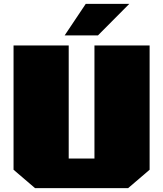

<svg xmlns="http://www.w3.org/2000/svg" viewBox="-20 -972 843 992"><path d="M314 -789 423 -952H648L486 -789ZM161 0 50 -95V-737H335V-153H468V-737H753V-95L642 0Z"/></svg>

Font: Tomorrow ExtraBold
Style: Regular
Weight: 800
Designer: Tony de Marco, Monica Rizzolli
Foundry: Just in Type
Version: Version 2.002